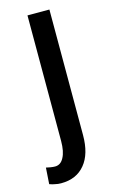

<svg xmlns="http://www.w3.org/2000/svg" viewBox="-144 -574 495 834"><g transform="rotate(-15 103.5 -157.0)"><path d="M168.9 -528.3Q168.9 -386.7 168.9 36.1Q168.9 121.1 130.9 167Q92.8 213.9 23.4 213.9Q8.8 213.9 -2.9 210.9Q-15.6 209 -28.3 204.1Q-26.4 179.7 -23.4 130.9Q-15.6 132.8 -3.9 134.8Q7.8 136.7 16.6 136.7Q42 136.7 55.7 110.4Q70.3 84 70.3 36.1Q70.3 -152.3 70.3 -528.3Q94.7 -528.3 168.9 -528.3Z"/></g></svg>

Font: Noto Sans Hebrew DECATHLON 
Style: Regular
Weight: 400
Designer: Monotype Design team
Version: Version 1.03 uh